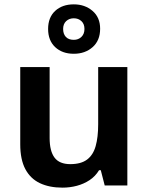

<svg xmlns="http://www.w3.org/2000/svg" viewBox="-20 -852 681 882"><path d="M565 -544V0H461L443 -70H435Q418 -42 391.5 -24.5Q365 -7 333 1.5Q301 10 267 10Q207 10 163.5 -10.5Q120 -31 96.5 -75Q73 -119 73 -189V-544H208V-218Q208 -158 230.5 -128Q253 -98 303 -98Q352 -98 380 -119Q408 -140 419.5 -181Q431 -222 431 -281V-544ZM319 -605Q266 -605 233.5 -635.5Q201 -666 201 -719Q201 -772 233.5 -802Q266 -832 319 -832Q370 -832 405 -802Q440 -772 440 -720Q440 -666 405.5 -635.5Q371 -605 319 -605ZM319 -669Q340 -669 354 -682.5Q368 -696 368 -719Q368 -742 354 -755Q340 -768 319 -768Q298 -768 284 -755Q270 -742 270 -719Q270 -696 282.5 -682.5Q295 -669 319 -669Z"/></svg>

Font: Noto Sans Oriya SemiBold
Style: Regular
Weight: 600
Version: Version 2.003